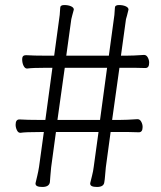

<svg xmlns="http://www.w3.org/2000/svg" viewBox="-20 -736 640 762"><path d="M338 -7V-9Q341 -22 345.5 -39.5Q350 -57 352 -74L371 -212H202L183 -72Q181 -54 180 -39Q179 -24 178 -13Q175 6 148 6Q121 6 121 -7V-9Q124 -22 128 -38.5Q132 -55 135 -74L154 -212H138Q80 -212 62 -209H60Q52 -209 47 -219.5Q42 -230 42 -241Q42 -262 57 -262Q87 -260 139 -260H160L188 -467H164Q108 -467 88 -464H87Q79 -464 73.5 -475Q68 -486 68 -501.5Q68 -517 83 -517Q113 -515 165 -515H195L215 -662Q217 -670 219 -705Q219 -716 235 -716Q251 -716 262 -711Q273 -706 273 -698Q270 -686 267 -676Q264 -666 263 -660L243 -515H412L432 -662Q434 -670 436 -705Q436 -716 452 -716Q468 -716 479 -711Q490 -706 490 -698L484 -674Q481 -665 480 -660L460 -515H480Q509 -515 551 -518H552Q561 -518 566.5 -508Q572 -498 572 -487Q572 -466 557 -466Q535 -467 513 -467H454L425 -260H454Q483 -260 525 -263H526Q535 -263 540.5 -253Q546 -243 546 -232Q546 -211 531 -211Q509 -212 492 -212H419L400 -72Q398 -53 397 -38.5Q396 -24 394 -13Q392 6 365 6Q338 6 338 -7ZM405 -467H237L208 -260H377Z"/></svg>

Font: LXGW WenKai Light
Style: Regular
Weight: 300
Designer: LXGW / Fontworks Inc.
Foundry: LXGW / Fontworks Inc.
Version: Version 1.501; October 10, 2024